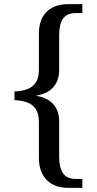

<svg xmlns="http://www.w3.org/2000/svg" viewBox="-20 -780 468 928"><path d="M312 128Q242 128 205 89Q168 50 168 -16V-190Q168 -231 152.5 -253.5Q137 -276 110 -285.5Q83 -295 50 -296V-338Q83 -339 110 -348.5Q137 -358 152.5 -380.5Q168 -403 168 -443V-617Q168 -685 205 -722.5Q242 -760 312 -760H378V-717H348Q304 -717 285 -690.5Q266 -664 266 -612V-441Q266 -392 238.5 -359.5Q211 -327 155 -318V-317Q212 -307 239 -275Q266 -243 266 -193V-20Q266 31 285 58Q304 85 348 85H378V128Z"/></svg>

Font: Noto Serif Hebrew
Style: Regular
Weight: 400
Designer: Monotype Design Team
Foundry: Monotype Imaging Inc.
Version: Version 2.003